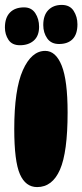

<svg xmlns="http://www.w3.org/2000/svg" viewBox="-28 -751 335 781"><path d="M156 -544Q199 -544 223 -484Q247 -424 247 -293Q247 -132 216 -61Q185 10 123 10Q76 10 53 -42.5Q30 -95 30 -226Q30 -387 65 -465.5Q100 -544 156 -544ZM53 -567Q21 -567 6.5 -589Q-8 -611 -8 -639Q-8 -679 12.5 -700Q33 -721 70 -721Q100 -721 115.5 -697.5Q131 -674 131 -642Q131 -605 109.5 -586Q88 -567 53 -567ZM223 -731Q256 -731 271.5 -707Q287 -683 287 -652Q287 -612 267.5 -592Q248 -572 212 -572Q180 -572 164 -595Q148 -618 148 -649Q148 -689 168.5 -710Q189 -731 223 -731Z"/></svg>

Font: DynaPuff SemiBold
Style: Regular
Weight: 600
Designer: Toshi Omagari, Jennifer Daniel
Foundry: Google Fonts
Version: Version 2.000